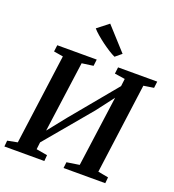

<svg xmlns="http://www.w3.org/2000/svg" viewBox="-172 -1127 1143 1260"><g transform="rotate(20 400.0 -497.5)"><path d="M3 0 7 -42 76.5 -55.5 161.5 -686.5 96 -697.5 102 -743H377.5L372 -697.5L292.5 -686.5L218 -142L194 -153L325 -317.5L621 -675L580.5 -579.5L593.5 -686.5L521 -697.5L526.5 -743H800L794.5 -697.5L723.5 -686.5L639 -55.5L711.5 -42L707.5 0H416L421 -42L509 -55.5L583 -596.5L607 -589L484 -427.5L179 -63.5L217.5 -135L208 -55.5L285.5 -42L282 0ZM480.5 -800.5Q462.5 -808.5 437.5 -824.2Q412.5 -840 386.5 -859.2Q360.5 -878.5 337.8 -898Q315 -917.5 301.5 -933.5L380 -995L524 -836.5Z"/></g></svg>

Font: Merriweather 28pt SemiBold
Style: Italic
Weight: 600
Italic angle: -7.8°
Version: Version 2.101